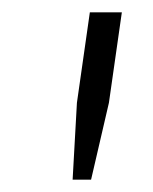

<svg xmlns="http://www.w3.org/2000/svg" viewBox="-20 -706 249 312"><path d="M105 -539 98 -414H128L157 -539L178 -686H126Z"/></svg>

Font: Chivo Light
Style: Italic
Weight: 300
Italic angle: -8°
Designer: Hector Gatti
Foundry: Omnibus-Type
Version: Version 1.003;PS 001.003;hotconv 1.0.70;makeotf.lib2.5.58329